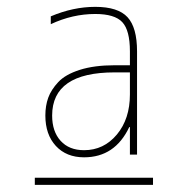

<svg xmlns="http://www.w3.org/2000/svg" viewBox="-20 -756 540 552"><path d="M353.5 -390.6H351.6Q310.5 -303.7 221.7 -303.7Q170.9 -303.7 140.6 -336.4Q110.4 -369.1 110.4 -423.8Q110.4 -452.1 118.7 -475.1Q127 -498 147.5 -520Q168 -542 209.5 -555.2Q251 -568.4 309.6 -568.4H353.5V-608.4Q353.5 -668.9 331.5 -692.4Q309.6 -715.8 253.9 -715.8Q188.5 -715.8 126 -686.5V-709Q190.4 -736.3 253.9 -736.3Q319.3 -736.3 346.7 -706.5Q374 -676.8 374 -608.4V-311.5H353.5ZM80.1 -224.6V-245.1H419.9V-224.6ZM353.5 -547.9H309.6Q129.9 -547.9 129.9 -423.8Q129.9 -377.9 154.3 -351.1Q178.7 -324.2 221.7 -324.2Q278.3 -324.2 315.9 -369.1Q353.5 -414.1 353.5 -484.4Z"/></svg>

Font: Mgen+ 1m thin
Style: Regular
Weight: 100
Designer: [Source Han Sans]
Ryoko NISHIZUKA  (kana & ideographs); Paul D. Hunt (Latin, Greek & Cyrillic); Wenlong ZHANG  (bopomofo
Version: Version 1.059.20150602